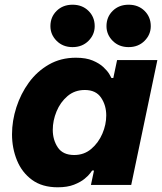

<svg xmlns="http://www.w3.org/2000/svg" viewBox="-20 -785 688 815"><path d="M526 -585Q485 -585 458.5 -611.5Q432 -638 432 -674Q432 -713 458.5 -739Q485 -765 526 -765Q567 -765 593.5 -739Q620 -713 620 -674Q620 -638 593.5 -611.5Q567 -585 526 -585ZM288 -585Q247 -585 220.5 -611.5Q194 -638 194 -674Q194 -713 220.5 -739Q247 -765 288 -765Q329 -765 355.5 -739Q382 -713 382 -674Q382 -638 355.5 -611.5Q329 -585 288 -585ZM302 -540Q345 -540 373.5 -528Q402 -516 419 -500Q436 -484 444 -470.5Q452 -457 453 -454H461L477 -530H648L537 0H366L379 -61H371Q371 -61 363.5 -50.5Q356 -40 339 -26Q322 -12 294 -1Q266 10 225 10Q159 10 116 -21.5Q73 -53 52 -104.5Q31 -156 31 -215Q31 -272 49.5 -329.5Q68 -387 102.5 -434.5Q137 -482 187.5 -511Q238 -540 302 -540ZM340 -403Q297 -403 266.5 -377Q236 -351 220 -312Q204 -273 204 -234Q204 -191 225.5 -159Q247 -127 295 -127Q337 -127 367.5 -153Q398 -179 414.5 -217.5Q431 -256 431 -295Q431 -338 409 -370.5Q387 -403 340 -403Z"/></svg>

Font: Be Vietnam Pro ExtraBold
Style: Italic
Weight: 800
Italic angle: -12°
Designer: Lam Bao, Tony Le, Vietanh Nguyen
Foundry: Yellow Type Foundry
Version: Version 1.002; ttfautohint (v1.8.3)